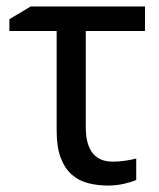

<svg xmlns="http://www.w3.org/2000/svg" viewBox="-20 -556 489 589"><path d="M424.8 -536.1V-460.9H243.2V-165Q243.2 -136.2 249.3 -116.2Q255.4 -96.2 266.4 -83.7Q277.3 -71.3 292.5 -65.7Q307.6 -60.1 325.2 -60.1Q334 -60.1 344.2 -60.8Q354.5 -61.5 364.3 -63Q374 -64.5 382.8 -66.2Q391.6 -67.9 397.9 -69.8V-3.9Q391.6 -1 382.1 2Q372.6 4.9 361.3 7.6Q350.1 10.3 337.2 11.7Q324.2 13.2 311 13.2Q279.8 13.2 251.2 6.1Q222.7 -1 200.9 -19.8Q179.2 -38.6 166.5 -71.3Q153.8 -104 153.8 -154.8V-460.9H8.8V-497.1L74.2 -536.1Z"/></svg>

Font: WenQuanYi Micro Hei
Style: Regular
Weight: 400
Foundry: Ascender Corporation
Version: Version 0.2.0-beta